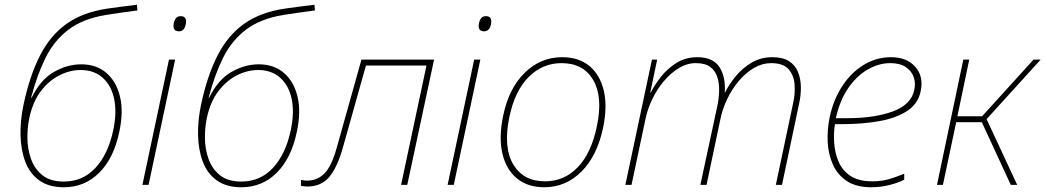

<svg xmlns="http://www.w3.org/2000/svg" viewBox="-20 -779 4405 809"><path d="M249 10Q186 10 146 -18.5Q106 -47 87 -96.5Q68 -146 66.5 -209.5Q65 -273 80 -342Q106 -462 149 -546Q192 -630 261 -679Q330 -728 434 -743Q462 -747 492.5 -751Q523 -755 557 -759L559 -735Q483 -725 426 -716Q329 -700 268.5 -654Q208 -608 172 -535.5Q136 -463 111 -367H113Q151 -444 207.5 -476Q264 -508 322 -508Q386 -508 428 -472Q470 -436 485.5 -372.5Q501 -309 483 -225Q460 -113 398.5 -51.5Q337 10 249 10ZM249 -14Q329 -14 382.5 -72Q436 -130 457 -230Q473 -305 461 -362Q449 -419 412.5 -451.5Q376 -484 320 -484Q275 -484 231 -462Q187 -440 153 -396Q119 -352 104 -284Q95 -243 95.5 -196.5Q96 -150 111 -108.5Q126 -67 159 -40.5Q192 -14 249 -14Z M734 -647Q706 -647 712 -680Q718 -711 741 -711Q769 -711 763 -678Q757 -647 734 -647ZM580 0 692 -528H718L606 0Z M997 10Q934 10 894 -18.5Q854 -47 835 -96.5Q816 -146 814.5 -209.5Q813 -273 828 -342Q854 -462 897 -546Q940 -630 1009 -679Q1078 -728 1182 -743Q1210 -747 1240.5 -751Q1271 -755 1305 -759L1307 -735Q1231 -725 1174 -716Q1077 -700 1016.5 -654Q956 -608 920 -535.5Q884 -463 859 -367H861Q899 -444 955.5 -476Q1012 -508 1070 -508Q1134 -508 1176 -472Q1218 -436 1233.5 -372.5Q1249 -309 1231 -225Q1208 -113 1146.5 -51.5Q1085 10 997 10ZM997 -14Q1077 -14 1130.5 -72Q1184 -130 1205 -230Q1221 -305 1209 -362Q1197 -419 1160.5 -451.5Q1124 -484 1068 -484Q1023 -484 979 -462Q935 -440 901 -396Q867 -352 852 -284Q843 -243 843.5 -196.5Q844 -150 859 -108.5Q874 -67 907 -40.5Q940 -14 997 -14Z M1274 7Q1267 7 1260 6Q1253 5 1248 4V-21Q1257 -19 1263.5 -18.5Q1270 -18 1274 -18Q1317 -18 1347 -48Q1377 -78 1399 -157L1503 -528H1809L1696 0H1670L1777 -503H1522L1425 -158Q1401 -73 1367 -33Q1333 7 1274 7Z M2020 -647Q1992 -647 1998 -680Q2004 -711 2027 -711Q2055 -711 2049 -678Q2043 -647 2020 -647ZM1866 0 1978 -528H2004L1892 0Z M2273 10Q2204 10 2158.5 -27Q2113 -64 2097 -131.5Q2081 -199 2100 -291Q2124 -407 2191 -472.5Q2258 -538 2349 -538Q2419 -538 2463.5 -501Q2508 -464 2524 -397.5Q2540 -331 2521 -240Q2496 -122 2430 -56Q2364 10 2273 10ZM2276 -15Q2358 -15 2415 -75Q2472 -135 2495 -247Q2521 -371 2479.5 -442Q2438 -513 2346 -513Q2266 -513 2207.5 -454.5Q2149 -396 2126 -285Q2100 -158 2142.5 -86.5Q2185 -15 2276 -15Z M2615 0 2727 -528H2749L2720 -389H2722Q2738 -421 2765 -455.5Q2792 -490 2830.5 -514Q2869 -538 2918 -538Q2984 -538 3011 -497Q3038 -456 3034 -389H3035Q3051 -422 3079 -456.5Q3107 -491 3146 -514.5Q3185 -538 3234 -538Q3279 -538 3305 -521Q3331 -504 3342.5 -475.5Q3354 -447 3354.5 -412Q3355 -377 3347 -342L3275 0H3249L3322 -345Q3331 -384 3328 -423Q3325 -462 3302.5 -487.5Q3280 -513 3229 -513Q3192 -513 3157.5 -493Q3123 -473 3094 -439Q3065 -405 3044.5 -362.5Q3024 -320 3015 -275L2957 0H2931L3002 -330Q3009 -362 3010 -394.5Q3011 -427 3002.5 -454Q2994 -481 2972.5 -497Q2951 -513 2912 -513Q2875 -513 2841 -492.5Q2807 -472 2778 -438Q2749 -404 2728.5 -361.5Q2708 -319 2699 -274L2641 0Z M3651 10Q3588 10 3548.5 -16Q3509 -42 3489.5 -85.5Q3470 -129 3467.5 -181.5Q3465 -234 3476 -286Q3492 -360 3529 -416.5Q3566 -473 3619 -505.5Q3672 -538 3735 -538Q3801 -538 3837 -497Q3873 -456 3859 -393Q3848 -341 3801.5 -311Q3755 -281 3684.5 -268.5Q3614 -256 3531 -256H3498Q3492 -217 3495 -175Q3498 -133 3514 -96.5Q3530 -60 3564 -37.5Q3598 -15 3655 -15Q3698 -15 3732 -26Q3766 -37 3790 -47V-22Q3768 -10 3730 0Q3692 10 3651 10ZM3731 -513Q3683 -513 3636 -486Q3589 -459 3553.5 -407Q3518 -355 3502 -281H3549Q3665 -281 3742 -309.5Q3819 -338 3832 -399Q3839 -428 3830 -454Q3821 -480 3796.5 -496.5Q3772 -513 3731 -513Z M3928 0 4039 -528H4064L4014 -289H4118L4335 -528H4365L4137 -277L4266 0H4239L4117 -264H4009L3953 0Z"/></svg>

Font: Noto Sans Thin
Style: Italic
Weight: 100
Italic angle: -12°
Designer: Monotype Design Team
Foundry: Monotype Imaging Inc.
Version: Version 2.013; ttfautohint (v1.8.4.7-5d5b)